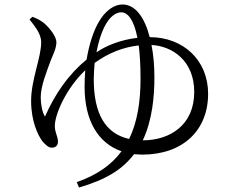

<svg xmlns="http://www.w3.org/2000/svg" viewBox="-20 -776 1040 858"><path d="M112 -689C132 -662 164 -628 164 -587C164 -518 119 -420 119 -325C119 -235 149 -172 170 -144C183 -130 196 -116 211 -116C230 -116 239 -127 239 -143C239 -167 225 -183 225 -213C225 -266 277 -383 361 -462C359 -438 358 -414 358 -388C358 -238 418 -136 523 -100C479 -40 414 6 323 38L333 62C456 26 527 -19 579 -87L615 -85C797 -85 910 -193 910 -357C910 -507 799 -610 649 -610C627 -696 586 -756 527 -756C492 -756 450 -731 418 -672C396 -632 378 -576 367 -510C287 -444 227 -359 181 -255C169 -273 162 -310 162 -341C162 -389 186 -450 208 -509C217 -531 232 -561 232 -587C232 -615 198 -654 180 -670C162 -685 144 -694 125 -701ZM403 -495C466 -540 530 -565 600 -573C605 -533 608 -484 608 -424C608 -322 594 -231 557 -155C451 -179 399 -267 399 -422C399 -446 401 -471 403 -495ZM657 -575C750 -570 848 -505 848 -365C848 -216 738 -149 619 -149H618C661 -239 670 -347 670 -430C670 -481 666 -530 657 -575ZM411 -542C419 -585 431 -624 445 -653C470 -704 499 -721 522 -721C549 -721 578 -691 594 -607C518 -598 454 -572 411 -542Z"/></svg>

Font: Noto Serif CJK KR
Style: Regular
Weight: 400
Designer: Ryoko NISHIZUKA 西塚涼子 (kana & ideographs); Frank Grießhammer (Latin, Greek & Cyrillic); Wenlong ZHANG 张文龙 (bopomofo); San
Foundry: Adobe
Version: Version 2.001;hotconv 1.1.0;makeotfexe 2.6.0